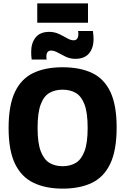

<svg xmlns="http://www.w3.org/2000/svg" viewBox="-20 -1109 742 1139"><path d="M352 10Q251 10 179 -24.5Q107 -59 69 -137.5Q31 -216 31 -350Q31 -483 68 -562Q105 -641 176.5 -675.5Q248 -710 351 -710Q455 -710 526.5 -676Q598 -642 635 -563.5Q672 -485 672 -353Q672 -217 634 -137.5Q596 -58 524.5 -24Q453 10 352 10ZM351 -123Q397 -123 430 -143Q463 -163 481.5 -212.5Q500 -262 500 -350Q500 -440 481.5 -489Q463 -538 430 -557.5Q397 -577 351 -577Q307 -577 273.5 -558Q240 -539 221.5 -489.5Q203 -440 203 -350Q203 -260 222 -211Q241 -162 274 -142.5Q307 -123 351 -123ZM168 -756Q166 -768 165.5 -780Q165 -792 165 -802Q165 -854 191.5 -887Q218 -920 272 -920Q303 -920 329.5 -907.5Q356 -895 377.5 -882.5Q399 -870 417 -870Q445 -870 445 -909Q445 -918 443 -925H531Q533 -912 534 -900.5Q535 -889 535 -878Q535 -824 508 -792Q481 -760 427 -760Q396 -760 370 -772.5Q344 -785 322.5 -797Q301 -809 283 -809Q255 -809 255 -772Q255 -763 257 -756ZM201 -974V-1089H502V-974Z"/></svg>

Font: Georama
Style: Bold
Weight: 700
Designer: Jean-Baptiste Levee
Foundry: Production Type
Version: Version 1.000